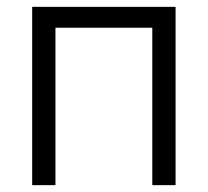

<svg xmlns="http://www.w3.org/2000/svg" viewBox="-20 -541 608 561"><path d="M74 0V-521H493V0H425V-460H142V0Z"/></svg>

Font: Raleway
Style: Regular
Weight: 400
Designer: Matt McInerney, Pablo Impallari, Rodrigo Fuenzalida
Foundry: Matt McInerney, Pablo Impallari, Rodrigo Fuenzalida
Version: Version 4.101;RELEASE